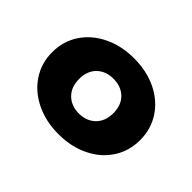

<svg xmlns="http://www.w3.org/2000/svg" viewBox="-83 -882 595 595"><g transform="rotate(45 215.0 -584.0)"><path d="M22.2 -584.3Q22.2 -632.2 47.1 -669.8Q72 -707.5 116.2 -728.9Q160.3 -750.2 215.3 -750.2Q270.9 -750.2 314.8 -728.9Q358.6 -707.5 383.2 -669.7Q407.8 -631.8 407.8 -584Q407.8 -536.2 383.2 -498.4Q358.6 -460.6 314.8 -439.3Q270.9 -418 215.5 -418Q160.1 -418 116.1 -439.4Q72 -460.8 47.1 -498.6Q22.2 -536.4 22.2 -584.3ZM290.1 -584.4Q290.1 -619.6 269.4 -639.9Q248.7 -660.2 215 -660.2Q181.3 -660.2 160.6 -639.9Q139.9 -619.5 139.9 -584.6Q139.9 -549.2 160.8 -528.6Q181.8 -508 215 -508Q248.2 -508 269.2 -528.6Q290.1 -549.2 290.1 -584.4Z"/></g></svg>

Font: iiserrat Thin
Style: Regular
Weight: 100
Designer: Akira Ohta
Foundry: Akira Ohta
Version: Version 1.200;Glyphs 3.3.1 (3343)